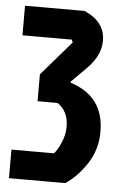

<svg xmlns="http://www.w3.org/2000/svg" viewBox="-51 -738 512 776"><g transform="rotate(5 204.5 -350.0)"><path d="M230 -411V-406Q367 -363 367 -219Q367 -146 328.5 -88Q290 -30 243 0H15V-116H187Q199 -127 214 -160Q229 -193 229 -227Q229 -290 184 -320H103V-429L224 -569L219 -580H19V-700H260Q345 -664 345 -586Q345 -526 290 -471Z"/></g></svg>

Font: Jockey One
Style: Regular
Weight: 400
Designer: TypeTogether
Foundry: TypeTogether
Version: Version 1.002